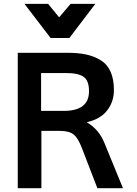

<svg xmlns="http://www.w3.org/2000/svg" viewBox="-20 -988 718 1008"><path d="M344.2 -788.6 480.5 -967.8H350.6L290.5 -897L232.4 -967.8H108.4L245.6 -788.6ZM195.8 -604.5H327.6C370.1 -604.5 400.9 -597.7 419.4 -584.5C438 -571.3 447.3 -546.4 447.3 -508.8C447.3 -439.9 402.8 -405.8 314.5 -405.8H195.8ZM197.3 0V-300.8H295.4C327.1 -300.8 350.6 -294.4 366.2 -282.2C381.8 -270 396.5 -246.1 409.7 -211.4L491.2 0H625.5L529.3 -234.9C509.3 -285.2 477.5 -322.3 435.1 -346.2C482.9 -356.9 518.6 -377.4 542.5 -408.2C566.4 -439 578.1 -474.6 578.1 -514.6C578.1 -591.3 554.7 -644 508.3 -671.9C461.9 -700.7 407.7 -710.9 329.6 -710.9H73.2V0Z"/></svg>

Font: Ride
Style: Bold
Weight: 700
Version: Version 3.000